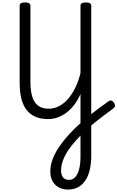

<svg xmlns="http://www.w3.org/2000/svg" viewBox="-20 -1033 961 1572"><path d="M538 519Q493 519 460 500.5Q427 482 409.5 449Q392 416 392 371Q392 319 412 267.5Q432 216 467 165Q502 114 547.5 65Q593 16 645 -30Q678 -60 715.5 -90Q753 -120 791.5 -148Q830 -176 865 -201Q881 -212 892 -209.5Q903 -207 914 -191Q923 -176 921 -164.5Q919 -153 905 -143Q866 -114 824.5 -83Q783 -52 745 -20.5Q707 11 674 42Q634 81 598.5 120.5Q563 160 536.5 200.5Q510 241 495 282Q480 323 480 364Q480 399 496.5 419.5Q513 440 545 440Q575 440 596 417Q617 394 628 351.5Q639 309 639 251V-264Q619 -217 591 -179Q563 -141 528.5 -114Q494 -87 455 -72.5Q416 -58 374 -58Q316 -58 272.5 -76Q229 -94 199.5 -130.5Q170 -167 155.5 -223.5Q141 -280 141 -358V-986Q141 -1000 152 -1006.5Q163 -1013 185 -1013Q207 -1013 218 -1006.5Q229 -1000 229 -986V-366Q229 -288 245 -239Q261 -190 294 -166.5Q327 -143 378 -143Q422 -143 462.5 -163.5Q503 -184 536.5 -222.5Q570 -261 596.5 -315Q623 -369 639 -435V-986Q639 -1000 650 -1006.5Q661 -1013 683 -1013Q705 -1013 716 -1006.5Q727 -1000 727 -986V242Q727 308 714.5 359.5Q702 411 677.5 446.5Q653 482 618 500.5Q583 519 538 519Z"/></svg>

Font: Playwrite PE
Style: Regular
Weight: 400
Designer: Veronika Burian, José Scaglione
Foundry: TypeTogether
Version: Version 1.002